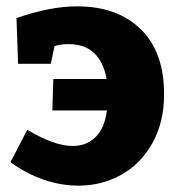

<svg xmlns="http://www.w3.org/2000/svg" viewBox="-20 -571 557 605"><path d="M497 -274Q497 -186 460.5 -120.5Q424 -55 362.5 -20.5Q301 14 227 14Q173 14 118.5 -4.5Q64 -23 13 -60L66 -162Q151 -111 209 -111Q253 -111 281.5 -139.5Q310 -168 317 -223H145L148 -322H316Q306 -376 276.5 -404Q247 -432 195 -432Q174 -432 152 -426L140 -370H37L32 -514Q138 -551 223 -551Q349 -551 423 -479.5Q497 -408 497 -274Z"/></svg>

Font: Bitter Pro ExtraBold
Style: Regular
Weight: 800
Designer: Sol Matas, and Bitter project Authors
Foundry: Sol Matas
Version: Version 1.010